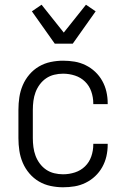

<svg xmlns="http://www.w3.org/2000/svg" viewBox="-20 -785 540 813"><path d="M247 8Q221 8 194.5 2.5Q168 -3 145 -16.5Q122 -30 104.5 -50.5Q87 -71 76.5 -95.5Q66 -120 62 -146.5Q58 -173 58 -200V-320Q58 -347 62 -373.5Q66 -400 76.5 -424.5Q87 -449 104.5 -469.5Q122 -490 145 -503.5Q168 -517 194.5 -522.5Q221 -528 247 -528Q272 -528 296 -524Q320 -520 342.5 -509Q365 -498 383 -481Q401 -464 413 -442.5Q425 -421 430.5 -397Q436 -373 436 -348V-344H375V-347Q375 -373 366.5 -397.5Q358 -422 340 -439.5Q322 -457 297.5 -465Q273 -473 247 -473Q228 -473 209.5 -468.5Q191 -464 175.5 -453.5Q160 -443 148.5 -427.5Q137 -412 130.5 -394.5Q124 -377 121.5 -358Q119 -339 119 -320V-200Q119 -181 121.5 -162Q124 -143 130.5 -125.5Q137 -108 148.5 -92.5Q160 -77 175.5 -66.5Q191 -56 209.5 -51.5Q228 -47 247 -47Q273 -47 297.5 -55Q322 -63 340 -80.5Q358 -98 366.5 -122.5Q375 -147 375 -173V-176H436V-172Q436 -147 430.5 -123Q425 -99 413 -77.5Q401 -56 383 -39Q365 -22 342.5 -11Q320 0 296 4Q272 8 247 8ZM212 -600 115 -737 156 -765 250 -647 344 -765 385 -737 288 -600Z"/></svg>

Font: Iosevka Fixed Light
Style: Regular
Weight: 300
Monospace: yes
Designer: Belleve Invis
Foundry: Belleve Invis
Version: Version 32.3.0